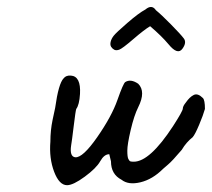

<svg xmlns="http://www.w3.org/2000/svg" viewBox="-20 -589 622 564"><path d="M407 -561Q426 -577 438 -559Q454 -546 482.5 -517Q511 -488 520 -476Q529 -464 516 -446Q502 -426 475 -459Q455 -483 421 -512Q404 -502 371.5 -474Q339 -446 330 -443Q321 -440 315.5 -443Q310 -446 306.5 -451.5Q303 -457 305 -466Q307 -475 314 -484Q321 -493 354.5 -522Q388 -551 407 -561ZM373 -114Q420 -114 488 -218Q517 -263 517 -270Q517 -277 526 -288Q537 -304 549 -310Q561 -316 576 -301Q582 -295 582 -269Q577 -251 565 -222.5Q553 -194 546 -186Q527 -171 514 -149Q486 -116 474 -106Q462 -96 459 -93Q428 -62 392.5 -53.5Q357 -45 337 -61Q306 -77 306 -115L301 -136Q286 -136 274.5 -115.5Q263 -95 229 -70Q195 -45 177 -45Q154 -45 139 -84.5Q124 -124 128 -173Q128 -206 134.5 -237Q141 -268 142 -272Q152 -344 167 -359Q174 -368 188 -367Q218 -365 215 -313Q213 -281 204 -269Q202 -264 196.5 -218.5Q191 -173 189 -162Q184 -129 201 -127Q223 -125 265.5 -186Q308 -247 325 -295.5Q342 -344 348 -348Q364 -358 386 -343Q409 -320 386 -274Q374 -250 364 -207.5Q354 -165 354 -146.5Q354 -128 357 -122Q360 -116 363 -115Q366 -114 373 -114Z"/></svg>

Font: Caveat
Style: Regular
Weight: 400
Designer: Pablo Impallari
Foundry: Creative Lab NY
Version: Version 1.096; ttfautohint (v1.3)